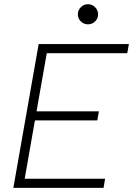

<svg xmlns="http://www.w3.org/2000/svg" viewBox="-20 -906 642 926"><path d="M44.4 0 158.7 -649.4 166.5 -693.4H601.6L593.8 -649.4H205.6L156.2 -369.1H457L449.2 -325.2H148.4L99.1 -43.9H486.8L479.5 0ZM404.3 -788.6Q384.3 -788.6 369.9 -802.7Q355.5 -816.9 355.5 -836.9Q355.5 -856.9 369.9 -871.3Q384.3 -885.7 404.3 -885.7Q424.3 -885.7 438.7 -871.3Q453.1 -856.9 453.1 -836.9Q453.1 -816.9 438.7 -802.7Q424.3 -788.6 404.3 -788.6Z"/></svg>

Font: Cascadia Mono PL ExtraLight
Style: Italic
Weight: 200
Italic angle: -10°
Monospace: yes
Designer: Aaron Bell
Foundry: Saja Typeworks
Version: Version 2404.023; ttfautohint (v1.8.4)